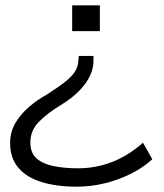

<svg xmlns="http://www.w3.org/2000/svg" viewBox="-20 -514 614 721"><path d="M269 187Q192 187 135.5 169.5Q79 152 48.5 115.5Q18 79 18 24Q18 -19 38 -52.5Q58 -86 89.5 -113Q121 -140 156 -159Q203 -189 228 -209.5Q253 -230 263.5 -248.5Q274 -267 274 -287L276 -304H331V-284Q331 -258 318.5 -230.5Q306 -203 279 -174.5Q252 -146 206 -118Q161 -91 127.5 -58Q94 -25 94 21Q94 61 118 81.5Q142 102 182.5 110Q223 118 273 118Q338 118 399 95Q460 72 517 22L552 84Q516 117 468.5 140Q421 163 370.5 175Q320 187 269 187ZM251 -397V-494H355V-397Z"/></svg>

Font: Nunito Sans 7pt Expanded Light
Style: Regular
Weight: 300
Width: 7
Designer: Vernon Adams
Foundry: Vernon Adams
Version: Version 3.101;gftools[0.9.27]